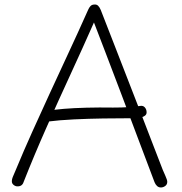

<svg xmlns="http://www.w3.org/2000/svg" viewBox="-20 -808 802 846"><path d="M84 -6Q81 4 73.5 9Q66 14 54 13Q45 12 37.5 4.5Q30 -3 33 -17Q34 -23 37.5 -31Q41 -39 49 -58Q85 -145 122.5 -228Q160 -311 199 -396Q238 -481 280.5 -572Q323 -663 368 -764Q372 -774 378.5 -781Q385 -788 396 -788Q406 -789 412.5 -782.5Q419 -776 424 -764Q429 -751 446 -707.5Q463 -664 487.5 -601Q512 -538 540.5 -464.5Q569 -391 598 -316.5Q627 -242 652.5 -175Q678 -108 697 -60Q701 -50 709 -32.5Q717 -15 717 -7Q717 5 708 11.5Q699 18 689 18Q679 18 672 11.5Q665 5 661 -5Q625 -100 587 -201Q549 -302 513 -397.5Q477 -493 446 -573.5Q415 -654 394 -709Q345 -598 291 -481Q237 -364 184 -244.5Q131 -125 84 -6ZM162 -293Q162 -300 166.5 -305.5Q171 -311 178.5 -314.5Q186 -318 197 -320Q219 -325 262 -328.5Q305 -332 361 -333.5Q417 -335 478 -334Q498 -334 515.5 -334.5Q533 -335 546.5 -336Q560 -337 572.5 -338.5Q585 -340 596 -341Q610 -344 618 -335Q626 -326 626 -313Q626 -304 619 -298.5Q612 -293 601.5 -290.5Q591 -288 579 -287.5Q567 -287 557 -287Q499 -287 434.5 -286Q370 -285 306.5 -282Q243 -279 187 -272Q180 -271 171 -277.5Q162 -284 162 -293Z"/></svg>

Font: Playpen Sans ExtraLight
Style: Regular
Weight: 250
Designer: Laura Meseguer, Veronika Burian, José Scaglione
Foundry: TypeTogether
Version: Version 1.001